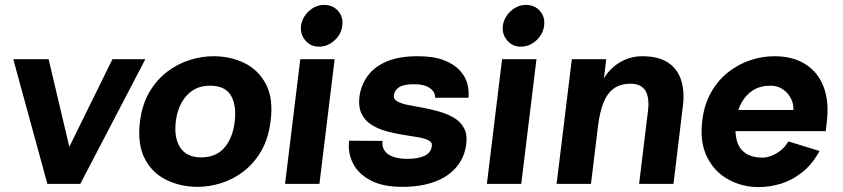

<svg xmlns="http://www.w3.org/2000/svg" viewBox="-20 -749 3433 782"><path d="M34 -508H178L298 0H173ZM572 -508 307 0H188L438 -508Z M784 12Q716 12 658 -16Q600 -44 569.5 -103Q539 -162 550 -254Q559 -324 588.5 -374Q618 -424 660.5 -456.5Q703 -489 752.5 -504.5Q802 -520 850 -520Q919 -520 976 -492Q1033 -464 1063.5 -405.5Q1094 -347 1082 -254Q1073 -185 1044.5 -135Q1016 -85 973.5 -52Q931 -19 882 -3.5Q833 12 784 12ZM799 -108Q860 -108 894 -147.5Q928 -187 936 -254Q944 -320 920.5 -360Q897 -400 835 -400Q777 -400 740.5 -360Q704 -320 696 -254Q688 -187 714.5 -147.5Q741 -108 799 -108Z M1279 -559Q1245 -559 1223.5 -584.5Q1202 -610 1206 -644Q1211 -679 1238.5 -704Q1266 -729 1300 -729Q1336 -729 1357.5 -704Q1379 -679 1374 -644Q1370 -610 1342.5 -584.5Q1315 -559 1279 -559ZM1141 0 1203 -508H1343L1281 0Z M1618 12Q1539 12 1489 -14.5Q1439 -41 1417.5 -84Q1396 -127 1402 -176L1538 -175Q1535 -151 1547 -134.5Q1559 -118 1582.5 -110Q1606 -102 1639 -102Q1682 -102 1708.5 -114Q1735 -126 1739 -155Q1741 -170 1724.5 -178Q1708 -186 1680 -190.5Q1652 -195 1618.5 -200.5Q1585 -206 1552.5 -215Q1520 -224 1493.5 -240.5Q1467 -257 1453 -285Q1439 -313 1444 -355Q1450 -401 1476.5 -438.5Q1503 -476 1553.5 -498Q1604 -520 1681 -520Q1746 -520 1787.5 -504Q1829 -488 1852.5 -462.5Q1876 -437 1883.5 -407.5Q1891 -378 1888 -351H1752Q1754 -373 1731.5 -389.5Q1709 -406 1666 -406Q1625 -406 1606 -394Q1587 -382 1584 -361Q1582 -345 1598 -336Q1614 -327 1642 -321.5Q1670 -316 1703 -310Q1736 -304 1769 -294.5Q1802 -285 1828.5 -269.5Q1855 -254 1869.5 -228Q1884 -202 1879 -162Q1872 -108 1839.5 -69Q1807 -30 1751 -9Q1695 12 1618 12Z M2101 -559Q2067 -559 2045.5 -584.5Q2024 -610 2028 -644Q2033 -679 2060.5 -704Q2088 -729 2122 -729Q2158 -729 2179.5 -704Q2201 -679 2196 -644Q2192 -610 2164.5 -584.5Q2137 -559 2101 -559ZM1963 0 2025 -508H2165L2103 0Z M2247 0 2309 -508H2449L2440 -430Q2450 -448 2466 -464.5Q2482 -481 2502 -493.5Q2522 -506 2546 -513Q2570 -520 2595 -520Q2662 -520 2701 -494Q2740 -468 2754.5 -421.5Q2769 -375 2761 -315L2723 0H2583L2619 -296Q2626 -352 2608.5 -380Q2591 -408 2548 -408Q2507 -408 2480 -388.5Q2453 -369 2438 -331Q2423 -293 2416 -239L2387 0Z M3070 13Q3003 13 2946.5 -18Q2890 -49 2860 -109Q2830 -169 2840 -256Q2848 -324 2876.5 -373.5Q2905 -423 2946.5 -455.5Q2988 -488 3036.5 -504Q3085 -520 3134 -520Q3209 -520 3260.5 -487.5Q3312 -455 3335 -394Q3358 -333 3347 -248L3343 -215H2940L2950 -301H3211Q3213 -314 3208 -331Q3203 -348 3191.5 -363.5Q3180 -379 3161.5 -389.5Q3143 -400 3118 -400Q3076 -400 3046.5 -381Q3017 -362 2999.5 -329.5Q2982 -297 2977 -256Q2972 -210 2981 -176.5Q2990 -143 3016.5 -125Q3043 -107 3087 -107Q3102 -107 3122 -114.5Q3142 -122 3160.5 -137Q3179 -152 3191 -173L3318 -134Q3288 -79 3246.5 -46.5Q3205 -14 3159.5 -0.5Q3114 13 3070 13Z"/></svg>

Font: Inclusive Sans
Style: Bold Italic
Weight: 700
Italic angle: -7°
Designer: Olivia King
Foundry: Olivia King
Version: Version 2.004